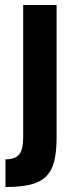

<svg xmlns="http://www.w3.org/2000/svg" viewBox="-20 -550 320 770"><path d="M2 89Q40 89 56.5 70Q73 51 73 0V-530H207V0Q207 58 197.5 96.5Q188 135 164.5 158Q141 181 101.5 190.5Q62 200 2 200Z"/></svg>

Font: 
Style: 㨦
Weight: 700
Designer: A.Korolkova, Vitaly Kuzmin
Foundry: ParaType Ltd
Version: Version 2.000